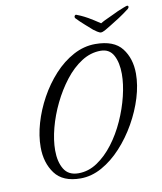

<svg xmlns="http://www.w3.org/2000/svg" viewBox="-79 -740 684 812"><g transform="rotate(-10 263.5 -333.5)"><path d="M522 -676Q527 -676 527 -671Q527 -666 522 -662Q500 -645 478.5 -631Q457 -617 437 -605Q426 -598 413.5 -591Q401 -584 394 -584Q388 -584 378 -590.5Q368 -597 363 -601Q352 -611 332.5 -628Q313 -645 297 -662Q295 -664 295 -668Q295 -672 298 -674.5Q301 -677 303 -676Q307 -675 321.5 -668.5Q336 -662 352 -653Q364 -646 375 -639Q386 -632 401 -622Q414 -630 430 -637Q446 -644 458 -650Q465 -654 479 -660Q493 -666 506 -671Q519 -676 521 -676ZM202 9Q126 9 92 -37Q58 -83 58 -150Q58 -199 73.5 -252.5Q89 -306 117 -357Q145 -408 183 -449.5Q221 -491 266.5 -515.5Q312 -540 361 -540Q441 -540 475 -496Q509 -452 509 -387Q509 -338 492.5 -284Q476 -230 446.5 -178Q417 -126 378 -83.5Q339 -41 294 -16Q249 9 202 9ZM197 -14Q240 -14 278 -39.5Q316 -65 347.5 -106.5Q379 -148 402 -199Q425 -250 437.5 -301.5Q450 -353 450 -396Q450 -445 433 -476.5Q416 -508 378 -508Q335 -508 296 -483Q257 -458 224.5 -416Q192 -374 167.5 -323.5Q143 -273 129.5 -221.5Q116 -170 116 -126Q116 -77 135 -45.5Q154 -14 197 -14Z"/></g></svg>

Font: Birthstone
Style: Regular
Weight: 400
Designer: Robert E. Leuschke
Foundry: Robert E. Leuschke
Version: Version 1.013; ttfautohint (v1.8.3)